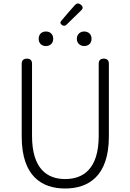

<svg xmlns="http://www.w3.org/2000/svg" viewBox="-20 -1064 745 1097"><path d="M104 -506V-284C104 -55 221 13 352 13C483 13 602 -55 602 -284V-506V-700C602 -719 592 -729 573 -729C554 -729 544 -719 544 -700V-288C544 -98 455 -41 352 -41C251 -41 163 -98 163 -288V-700C163 -719 153 -729 134 -729C115 -729 104 -719 104 -700ZM272 -873C265 -880 255 -884 242 -884C218 -884 201 -868 201 -842C201 -817 218 -801 242 -801C255 -801 265 -805 272 -812C280 -819 284 -830 284 -842C284 -855 280 -866 272 -873ZM370 -992 331 -946C322 -937 324 -928 334 -921C343 -915 351 -915 359 -922L404 -966L443 -1004C456 -1016 455 -1027 441 -1038C429 -1047 418 -1046 408 -1035ZM491 -873C484 -880 473 -884 461 -884C438 -884 419 -868 419 -842C419 -817 438 -801 461 -801C473 -801 484 -805 491 -812C499 -819 503 -830 503 -842C503 -855 499 -866 491 -873Z"/></svg>

Font: GenSenRounded2 TW L
Style: Regular
Weight: 300
Version: Version 2.100;PS 2.1;hotconv 16.6.51;makeotf.lib2.5.65220 DE